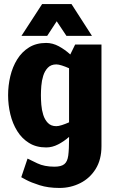

<svg xmlns="http://www.w3.org/2000/svg" viewBox="-20 -720 563 948"><path d="M258 -402Q232 -402 216.5 -386Q201 -370 193.5 -346Q186 -322 184 -296Q182 -270 182 -250Q182 -229 184 -203Q186 -177 193.5 -153Q201 -129 216.5 -113Q232 -97 258 -97Q269 -97 286 -102.5Q303 -108 321 -116V-383Q303 -391 286 -396.5Q269 -402 258 -402ZM116 63Q130 70 164.5 86.5Q199 103 249 103Q282 103 297.5 90.5Q313 78 317 48Q321 18 321 -35V-44Q296 -22 267 -7Q238 8 208 8Q159 8 123.5 -14Q88 -36 65 -73Q42 -110 31 -156Q20 -202 20 -250Q20 -298 31 -344Q42 -390 65 -427Q88 -464 123.5 -486Q159 -508 208 -508Q240 -508 270.5 -491.5Q301 -475 327 -451L351 -500H481V2Q481 68 452.5 114Q424 160 376.5 184Q329 208 274 208H273Q218 208 175.5 194.5Q133 181 109 168Q85 155 85 155ZM86 -543 188 -700H333L434 -543H308L260 -615L213 -543Z"/></svg>

Font: Epunda Sans ExtraBold
Style: Regular
Weight: 800
Designer: Simon Atzbach
Foundry: typofactur
Version: Version 2.204; ttfautohint (v1.8.4.7-5d5b)